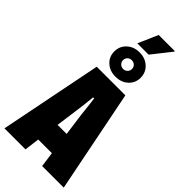

<svg xmlns="http://www.w3.org/2000/svg" viewBox="-342 -1161 1214 1214"><g transform="rotate(45 265.0 -553.5)"><path d="M214 -974 272 -1107H416L417 -1103L315 -974ZM265 -727Q214 -727 180.5 -757.5Q147 -788 147 -835Q147 -882 180.5 -913Q214 -944 265 -944Q316 -944 349.5 -913Q383 -882 383 -835Q383 -788 349.5 -757.5Q316 -727 265 -727ZM265 -796Q282 -796 293.5 -807.5Q305 -819 305 -835Q305 -852 293.5 -863Q282 -874 265 -874Q248 -874 236.5 -863Q225 -852 225 -835Q225 -819 236.5 -807.5Q248 -796 265 -796ZM0 0 137 -688H393L530 0H337L323 -101H201L188 0ZM222 -253H303L282 -407Q281 -419 278.5 -441.5Q276 -464 273 -489.5Q270 -515 267 -535H258Q255 -507 251 -470Q247 -433 243 -407Z"/></g></svg>

Font: Archivo ExtraCondensed Black
Style: Regular
Weight: 900
Width: 2
Designer: Hector Gatti
Foundry: Omnibus-Type
Version: Version 2.001; ttfautohint (v1.8.3)